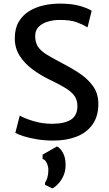

<svg xmlns="http://www.w3.org/2000/svg" viewBox="-20 -771 605 1064"><path d="M275.5 8Q227 8 183.8 0.8Q140.5 -6.5 109.5 -16.5Q78.5 -26.5 65 -35L89.5 -130.5Q118 -114 166.8 -99.5Q215.5 -85 268.5 -85Q337 -85 373 -108Q409 -131 409 -183Q409 -218 391 -241.8Q373 -265.5 337.2 -286.5Q301.5 -307.5 248 -333Q202.5 -355.5 159.8 -387Q117 -418.5 89.5 -461Q62 -503.5 62 -558.5Q62 -612.5 83.2 -649.2Q104.5 -686 140.5 -708.5Q176.5 -731 220.8 -741Q265 -751 311.5 -751Q379.5 -751 424 -737.8Q468.5 -724.5 488 -711.5L465 -619Q439.5 -635 405.2 -647.8Q371 -660.5 311.5 -660.5Q275 -660.5 244 -651Q213 -641.5 194 -622Q175 -602.5 175 -572Q175 -537.5 189.2 -514.2Q203.5 -491 235.5 -470.8Q267.5 -450.5 319.5 -423.5Q369.5 -398 416.5 -367.5Q463.5 -337 494.2 -295.5Q525 -254 525 -195Q525 -127 493.2 -81.8Q461.5 -36.5 405.2 -14.2Q349 8 275.5 8ZM270 273 229.5 253V240.5Q237 232 242.5 213.2Q248 194.5 248 170.5Q248 151.5 239.2 132.5Q230.5 113.5 216 110V86L295.5 40.5Q313 48 328.2 74.8Q343.5 101.5 343.5 143Q343.5 177.5 331 204.5Q318.5 231.5 301.2 249.2Q284 267 270 273Z"/></svg>

Font: Merriweather Sans
Style: Regular
Weight: 400
Designer: Eben Sorkin
Foundry: Eben Sorkin
Version: Version 1.008; ttfautohint (v1.7.19-72a1) -l 8 -r 50 -G 200 